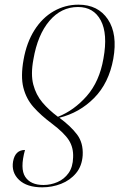

<svg xmlns="http://www.w3.org/2000/svg" viewBox="-20 -566 538 822"><path d="M316 -546Q400 -546 442 -483Q484 -420 465 -314Q446 -210 383 -146.5Q320 -83 234 -62Q283 -26 310 10Q337 46 334 99Q331 145 305.5 175.5Q280 206 241.5 221Q203 236 161 236Q95 236 61.5 204Q28 172 36 125Q45 76 87 76Q65 156 88 191Q111 226 166 226Q197 226 226 213.5Q255 201 273.5 175Q292 149 293 108Q295 66 275 34.5Q255 3 202 -37Q155 -72 123.5 -107.5Q92 -143 80 -191Q68 -239 81 -311Q94 -384 127.5 -437Q161 -490 210 -518Q259 -546 316 -546ZM314 -536Q242 -536 191.5 -476.5Q141 -417 123 -312Q111 -248 122.5 -204Q134 -160 161.5 -127.5Q189 -95 228 -66Q297 -93 351.5 -155Q406 -217 423 -316Q442 -421 411.5 -478.5Q381 -536 314 -536Z"/></svg>

Font: Noto Serif Display SemiCondensed ExtraLight
Style: Italic
Weight: 200
Width: 4
Italic angle: -12°
Designer: Monotype Design Team
Foundry: Monotype Imaging Inc.
Version: Version 2.009